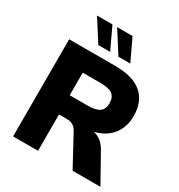

<svg xmlns="http://www.w3.org/2000/svg" viewBox="-210 -1064 1128 1207"><g transform="rotate(30 353.5 -461.0)"><path d="M698 0H496L374 -225Q351 -264 301 -264H245V0H64V-705H400Q528 -705 592.5 -649.5Q657 -594 657 -489Q657 -409 613 -353.5Q569 -298 489 -279Q550 -266 586 -200ZM485 -483Q485 -527 458.5 -546.5Q432 -566 371 -566H243V-402H371Q432 -402 458.5 -421Q485 -440 485 -483ZM241 -765 141 -922H253L327 -765ZM387 -765 287 -922H399L473 -765Z"/></g></svg>

Font: wassup Sans
Style: Black
Weight: 900
Version: Version 2.001